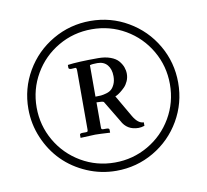

<svg xmlns="http://www.w3.org/2000/svg" viewBox="-67 -662 768 713"><g transform="rotate(-10 316.5 -305.5)"><path d="M417 -371.6Q417 -356.9 411.1 -344Q405.3 -331.1 397 -322.8Q388.7 -314.5 380.4 -308.1Q372.1 -301.8 366.2 -298.8L360.4 -296.4L408.2 -213.9Q426.3 -183.1 447.8 -183.1V-169.9Q435.5 -166 425.3 -166Q381.8 -166 362.8 -203.6L314.9 -283.2Q310.5 -286.6 287.6 -286.6V-191.9Q287.6 -189 288.1 -187.5Q288.6 -186 290.3 -185.1Q292 -184.1 295.4 -184.1H307.1Q317.9 -184.1 317.9 -178.2V-167Q275.9 -169.4 262.2 -169.4L206.5 -167V-178.7Q206.5 -184.1 217.3 -184.1H229Q233.9 -184.1 235.6 -185.5Q237.3 -187 237.3 -192.4V-415Q237.3 -426.3 232.9 -426.3L216.8 -425.3Q207 -425.8 207 -431.2V-441.9Q245.6 -447.3 321.8 -447.3Q348.6 -447.3 368.4 -439.9Q388.2 -432.6 398.2 -420.7Q408.2 -408.7 412.6 -396.5Q417 -384.3 417 -371.6ZM366.7 -371.6Q366.7 -397.9 353.5 -413.8Q340.3 -429.7 315.9 -429.7Q295.9 -429.7 287.6 -426.8V-308.1Q299.8 -308.1 308.3 -308.8Q316.9 -309.6 328.9 -313Q340.8 -316.4 348.1 -322.8Q355.5 -329.1 361.1 -341.6Q366.7 -354 366.7 -371.6ZM316.9 -23.4Q259.3 -23.4 206.8 -45.9Q154.3 -68.4 116.5 -106.4Q78.6 -144.5 56.4 -196.8Q34.2 -249 34.2 -306.2Q34.2 -382.8 72 -447.8Q109.9 -512.7 175 -550.5Q240.2 -588.4 316.9 -588.4Q393.6 -588.4 458.5 -550.5Q523.4 -512.7 561.3 -447.8Q599.1 -382.8 599.1 -306.2Q599.1 -229.5 561.3 -164.3Q523.4 -99.1 458.5 -61.3Q393.6 -23.4 316.9 -23.4ZM316.9 -557.1Q248 -557.1 190.2 -523.4Q132.3 -489.7 98.9 -432.1Q65.4 -374.5 65.4 -306.2Q65.4 -238.3 98.9 -180.4Q132.3 -122.6 190.2 -88.6Q248 -54.7 316.9 -54.7Q384.8 -54.7 442.6 -88.1Q500.5 -121.6 534.2 -179.4Q567.9 -237.3 567.9 -306.2Q567.9 -374.5 534.2 -432.4Q500.5 -490.2 442.9 -523.7Q385.3 -557.1 316.9 -557.1Z"/></g></svg>

Font: Libertinage
Style: l
Weight: 400
Designer: OSP
Foundry: OSP
Version: Version 1.0; 2008; OFL relea